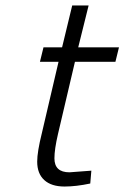

<svg xmlns="http://www.w3.org/2000/svg" viewBox="-20 -673 455 702"><path d="M415 -500H266L304 -653H244L207 -500H139L126 -447H194L133 -186C121.7 -140.7 116 -106 116 -82C116 -52.7 124.7 -30.2 142 -14.5C159.3 1.2 184 9 216 9C244 9 275.3 5.3 310 -2L314 -49L234 -43C197.3 -43 179 -60 179 -94C179 -116 183.3 -145.7 192 -183L254 -447H402Z"/></svg>

Font: RazerF5 Light
Style: Italic
Weight: 300
Foundry: Razer Inc.
Version: Version 2